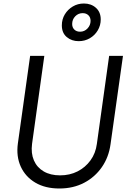

<svg xmlns="http://www.w3.org/2000/svg" viewBox="-20 -1064 740 1096"><path d="M319 12Q238 12 181.5 -21.5Q125 -55 98.5 -113Q72 -171 82 -245L152 -745H233L163 -243Q156 -189 173.5 -148.5Q191 -108 229.5 -85.5Q268 -63 323 -63Q378 -63 422.5 -85.5Q467 -108 496.5 -148.5Q526 -189 533 -243L603 -745H682L611 -241Q601 -167 561.5 -110Q522 -53 460 -20.5Q398 12 319 12ZM429 -829Q389 -829 361 -852.5Q333 -876 333 -919Q333 -954 350 -982Q367 -1010 395.5 -1027Q424 -1044 459 -1044Q500 -1044 527.5 -1019.5Q555 -995 555 -953Q555 -919 538 -890.5Q521 -862 492.5 -845.5Q464 -829 429 -829ZM437 -883Q462 -883 479.5 -901.5Q497 -920 497 -945Q497 -965 484.5 -977Q472 -989 452 -989Q427 -989 409.5 -971Q392 -953 392 -927Q392 -907 404.5 -895Q417 -883 437 -883Z"/></svg>

Font: Plus Jakarta Sans
Style: Italic
Weight: 400
Italic angle: -8°
Designer: Gumpita Rahayu
Foundry: Tokotype
Version: Version 2.006